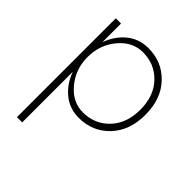

<svg xmlns="http://www.w3.org/2000/svg" viewBox="-192 -592 934 934"><g transform="rotate(45 275.5 -125.0)"><path d="M286 -437Q215 -437 163.5 -375.5Q112 -314 112 -230Q112 -146 163.5 -84.5Q215 -23 286 -23Q367 -23 421 -79.5Q475 -136 475 -230Q475 -324 421 -380.5Q367 -437 286 -437ZM291 10Q228 10 181.5 -27.5Q135 -65 112 -128V220H76V-460H112V-332Q135 -395 181.5 -432.5Q228 -470 291 -470Q385 -470 447.5 -404.5Q510 -339 510 -230Q510 -121 447.5 -55.5Q385 10 291 10Z"/></g></svg>

Font: Renner
Style: Thin
Weight: 200
Version: Version 003.000 ; ttfautohint (v0.97) -l 8 -r 50 -G 200 -x 1